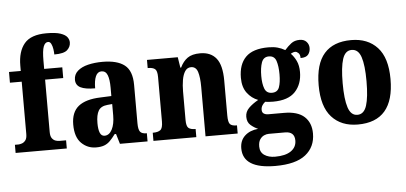

<svg xmlns="http://www.w3.org/2000/svg" viewBox="-61 -900 2680 1267"><g transform="rotate(-5 1279.5 -267.0)"><path d="M14 0V-54H37Q46 -54 60 -58.5Q74 -63 84.5 -76.5Q95 -90 95 -118V-465H17V-536H95V-571Q95 -665 138.5 -717Q182 -769 285 -769Q346 -769 378 -758Q410 -747 422 -730.5Q434 -714 434 -696Q434 -667 411.5 -646Q389 -625 325 -625Q325 -641 322 -661Q319 -681 311.5 -696Q304 -711 291 -711Q271 -711 260.5 -684Q250 -657 250 -591V-536H370V-465H250V-118Q250 -90 260 -76.5Q270 -63 283.5 -58.5Q297 -54 309 -54H353V0Z M547 10Q490 10 449.5 -30Q409 -70 409 -153Q409 -235 457.5 -274Q506 -313 604 -316L676 -319V-374Q676 -429 664.5 -458Q653 -487 625 -487Q599 -487 586.5 -458.5Q574 -430 574 -379Q509 -379 477.5 -395Q446 -411 446 -447Q446 -482 472 -505Q498 -528 541.5 -538.5Q585 -549 637 -549Q734 -549 783 -511Q832 -473 832 -379V-125Q832 -84 843.5 -69Q855 -54 885 -54H888V0H705L685 -67H676Q656 -40 639 -23Q622 -6 600.5 2Q579 10 547 10ZM609 -62Q640 -62 658.5 -97.5Q677 -133 677 -191V-266L645 -263Q602 -259 585.5 -231Q569 -203 569 -149Q569 -107 578.5 -84.5Q588 -62 609 -62Z M927 0V-54H931Q961 -54 977.5 -66Q994 -78 994 -123V-417Q994 -459 979 -470.5Q964 -482 935 -482H931V-536H1135L1146 -466H1151Q1170 -506 1200 -527.5Q1230 -549 1284 -549Q1354 -549 1390.5 -503.5Q1427 -458 1427 -356V-125Q1427 -79 1439.5 -66.5Q1452 -54 1481 -54H1485V0H1272V-327Q1272 -391 1260.5 -427Q1249 -463 1216 -463Q1191 -463 1176.5 -441Q1162 -419 1156 -383.5Q1150 -348 1150 -308V-119Q1150 -77 1164.5 -65.5Q1179 -54 1208 -54H1211V0Z M1715 235Q1500 235 1500 100Q1500 48 1533.5 17Q1567 -14 1622 -19Q1596 -30 1573.5 -49.5Q1551 -69 1551 -105Q1551 -138 1575.5 -162.5Q1600 -187 1639 -209Q1596 -225 1567 -263.5Q1538 -302 1538 -364Q1538 -453 1585.5 -501Q1633 -549 1736 -549Q1770 -549 1796 -542Q1822 -535 1846 -521Q1867 -545 1889.5 -562.5Q1912 -580 1946 -580Q1975 -580 1991 -562.5Q2007 -545 2007 -521Q2007 -496 1993 -478Q1979 -460 1942 -460Q1942 -483 1931 -493.5Q1920 -504 1910 -504Q1901 -504 1893.5 -500.5Q1886 -497 1880 -494Q1901 -473 1915.5 -442.5Q1930 -412 1930 -369Q1930 -289 1883.5 -239Q1837 -189 1736 -189Q1726 -189 1709.5 -190Q1693 -191 1685 -193Q1675 -187 1665.5 -173Q1656 -159 1656 -142Q1656 -124 1668 -116.5Q1680 -109 1697 -109H1801Q1892 -109 1936 -68.5Q1980 -28 1980 43Q1980 132 1915 183.5Q1850 235 1715 235ZM1734 -248Q1771 -248 1782.5 -280Q1794 -312 1794 -365Q1794 -419 1782.5 -454Q1771 -489 1734 -489Q1698 -489 1685.5 -453.5Q1673 -418 1673 -364Q1673 -313 1685.5 -280.5Q1698 -248 1734 -248ZM1718 174Q1787 174 1823.5 148.5Q1860 123 1860 79Q1860 20 1797 20H1689Q1674 20 1658 27Q1642 34 1630.5 51Q1619 68 1619 98Q1619 136 1647 155Q1675 174 1718 174Z M2281 10Q2171 10 2108 -59.5Q2045 -129 2045 -270Q2045 -411 2105.5 -480Q2166 -549 2284 -549Q2394 -549 2457.5 -480Q2521 -411 2521 -270Q2521 10 2281 10ZM2283 -54Q2327 -54 2344.5 -109Q2362 -164 2362 -270Q2362 -376 2344 -430Q2326 -484 2282 -484Q2239 -484 2221.5 -430Q2204 -376 2204 -270Q2204 -164 2222 -109Q2240 -54 2283 -54Z"/></g></svg>

Font: Noto Serif Thai Condensed ExtraBold
Style: Regular
Weight: 800
Width: 3
Designer: Monotype Design Team
Foundry: Monotype Imaging Inc.
Version: Version 2.002; ttfautohint (v1.8.4.7-5d5b)